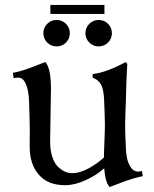

<svg xmlns="http://www.w3.org/2000/svg" viewBox="-20 -750 626 780"><path d="M404.3 -730V-693.4H184.6V-730ZM488.3 -244.1Q488.3 -225.1 488.8 -210Q489.3 -194.8 490 -179Q490.7 -163.1 491.2 -152.3Q492.2 -101.6 509 -73.5Q525.9 -45.4 556.6 -55.7L560.1 -34.2Q541.5 -30.8 522.5 -25.1Q503.4 -19.5 490.7 -14.9Q478 -10.3 457.3 -2.2Q436.5 5.9 425.3 9.8Q407.7 -8.8 403.3 -66.4Q373 -38.6 328.1 -18.1Q283.2 2.4 244.1 2.4Q174.8 2.4 137.7 -40.3Q100.6 -83 100.6 -153.3Q100.6 -165.5 100.8 -189.2Q101.1 -212.9 101.1 -219.7Q101.1 -242.7 99.9 -277.6Q98.6 -312.5 98.1 -335.9Q97.2 -378.9 85.9 -406.7Q74.7 -434.6 54.2 -434.6Q44.4 -434.6 35.6 -432.6L32.2 -454.1Q55.7 -458.5 76.2 -465.1Q96.7 -471.7 124.8 -482.9Q152.8 -494.1 164.1 -498Q187 -473.1 187 -388.2Q187 -362.3 185.3 -280.8Q183.6 -199.2 183.6 -175.8Q183.6 -139.2 192.6 -112.3Q201.7 -85.4 216.1 -72Q230.5 -58.6 244.6 -52.5Q258.8 -46.4 272.9 -46.4Q304.2 -46.4 339.8 -65.9Q375.5 -85.4 402.3 -110.4Q402.3 -132.3 404.3 -176.5Q406.2 -220.7 406.2 -244.1Q406.2 -258.8 405 -290Q403.8 -321.3 403.3 -335.9Q402.3 -379.9 392.6 -402.1Q382.8 -424.3 356.4 -434.6V-449.2Q385.7 -452.1 423.3 -466.6Q460.9 -481 490.2 -498L497.1 -490.7Q492.7 -417.5 491.2 -335.4Q490.7 -321.3 489.5 -290Q488.3 -258.8 488.3 -244.1ZM171.9 -577.1Q156.2 -592.8 156.2 -615.2Q156.2 -637.7 171.9 -653.3Q187.5 -668.9 210 -668.9Q232.4 -668.9 248 -653.3Q263.7 -637.7 263.7 -615.2Q263.7 -592.8 248 -577.1Q232.4 -561.5 210 -561.5Q187.5 -561.5 171.9 -577.1ZM342.8 -577.1Q327.1 -592.8 327.1 -615.2Q327.1 -637.7 342.8 -653.3Q358.4 -668.9 380.9 -668.9Q403.3 -668.9 418.9 -653.3Q434.6 -637.7 434.6 -615.2Q434.6 -592.8 418.9 -577.1Q403.3 -561.5 380.9 -561.5Q358.4 -561.5 342.8 -577.1Z"/></svg>

Font: Flanker
Style: Regular
Weight: 400
Designer: Flanker
Foundry: Flanker
Version: Version 2.027